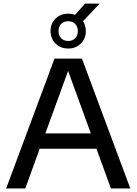

<svg xmlns="http://www.w3.org/2000/svg" viewBox="-20 -1074 778 1094"><path d="M15 0 290.5 -740H447L722.5 0H612L529.5 -226.5H206L124 0ZM238.5 -314H497.5L368 -670ZM368.5 -797.5Q325 -797.5 296.5 -825.8Q268 -854 268 -897Q268 -940 296.5 -968Q325 -996 368.5 -996Q389 -996 407 -989L465 -1053.5H547.5L453 -953Q469 -928.5 469 -897Q469 -854 440.5 -825.8Q412 -797.5 368.5 -797.5ZM368.5 -840.5Q392.5 -840.5 408 -855.8Q423.5 -871 423.5 -897Q423.5 -923 408 -938Q392.5 -953 368.5 -953Q344.5 -953 329 -938Q313.5 -923 313.5 -897Q313.5 -871 329 -855.8Q344.5 -840.5 368.5 -840.5Z"/></svg>

Font: Encode Sans SmExp Md
Style: Regular
Weight: 500
Width: 6
Designer: Multiple Designers
Foundry: Impallari Type
Version: Version 3.002; ttfautohint (v1.8.3) -l 8 -r 50 -G 200 -x 14 